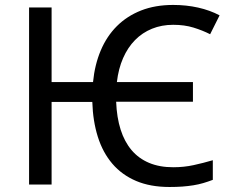

<svg xmlns="http://www.w3.org/2000/svg" viewBox="-20 -744 934 774"><path d="M678.2 -644Q631.8 -644 592.8 -628.2Q553.7 -612.3 524.4 -582.5Q495.1 -552.7 476.3 -510Q457.5 -467.3 451.2 -413.1H757.8V-334H448.2Q450.7 -270.5 466.3 -221.4Q481.9 -172.4 510.5 -138.7Q539.1 -105 581.1 -87.4Q623 -69.8 678.2 -69.8Q721.7 -69.8 760.7 -78.4Q799.8 -86.9 837.9 -98.1V-19Q818.8 -11.7 799.8 -6.1Q780.8 -0.5 759.8 2.9Q738.8 6.3 715.1 8.1Q691.4 9.8 663.1 9.8Q585.9 9.8 528.6 -14.6Q471.2 -39.1 432.9 -84Q394.5 -128.9 374.5 -192.1Q354.5 -255.4 352.1 -333H188V0H97.2V-713.9H188V-413.1H355Q361.8 -482.9 386 -540.3Q410.2 -597.7 450.9 -638.4Q491.7 -679.2 548.6 -701.7Q605.5 -724.1 678.2 -724.1Q731 -724.1 778.8 -713.4Q826.7 -702.6 865.2 -682.1L827.1 -606Q796.4 -621.6 760 -632.8Q723.6 -644 678.2 -644Z"/></svg>

Font: Droid Sans
Style: Regular
Weight: 400
Foundry: Ascender Corporation
Version: Version 1.00 build 114